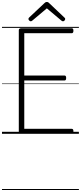

<svg xmlns="http://www.w3.org/2000/svg" viewBox="-20 -1345 813 1930"><path d="M197 0Q183 0 176 -5.5Q169 -11 169 -23V-1042Q169 -1052 176 -1056.5Q183 -1061 197 -1061H701Q709 -1061 713.5 -1055.5Q718 -1050 718 -1036Q718 -1023 713.5 -1017Q709 -1011 701 -1011H224V-586H628Q636 -586 640.5 -580.5Q645 -575 645 -561Q645 -547 640.5 -541.5Q636 -536 628 -536H224V-50H701Q709 -50 713.5 -44.5Q718 -39 718 -25Q718 -11 713.5 -5.5Q709 0 701 0ZM289 -1131Q282 -1131 274 -1138.5Q266 -1146 266 -1154Q266 -1157 267 -1160.5Q268 -1164 272 -1168L425 -1312Q431 -1318 436.5 -1321.5Q442 -1325 451 -1325Q460 -1325 465 -1321.5Q470 -1318 476 -1312L630 -1166Q634 -1163 634.5 -1159.5Q635 -1156 635 -1153Q635 -1145 628 -1138Q621 -1131 613 -1131Q608 -1131 604.5 -1133Q601 -1135 596 -1139L451 -1261L306 -1139Q301 -1135 297.5 -1133Q294 -1131 289 -1131ZM0 555H773V565H0ZM0 -20H773V0H0ZM0 -505H773V-500H0ZM0 -1075H773V-1065H0Z"/></svg>

Font: Playwrite AR Guides
Style: Regular
Weight: 400
Designer: Veronika Burian, José Scaglione
Foundry: TypeTogether
Version: Version 1.003